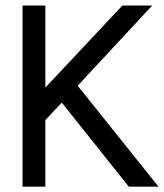

<svg xmlns="http://www.w3.org/2000/svg" viewBox="-20 -678 603 707"><path d="M563.5 9.3H454.1L207.5 -300.3L147 -235.8V9.3H63V-657.7H147V-355.5L430.7 -657.7H540.5L266.1 -362.3Z"/></svg>

Font: Potro Sans Bangla SemiBold
Style: Regular
Weight: 600
Designer: Jayed Ahsan Saad
Foundry: Codepotro
Version: Potro Sans Bangla;Version 0.996;CodepotroFonts;